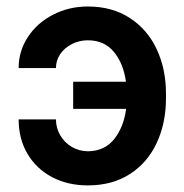

<svg xmlns="http://www.w3.org/2000/svg" viewBox="-20 -558 565 588"><path d="M151.4 -349.6H37.1Q37.1 -401.9 65.7 -445.1Q94.2 -488.3 142.8 -513.2Q191.4 -538.1 249 -538.1Q323.7 -538.1 377.9 -502.7Q432.1 -467.3 460.2 -406.7Q488.3 -346.2 488.3 -271.5V-256.8Q488.3 -182.1 460.4 -121.3Q432.6 -60.5 378.4 -25.4Q324.2 9.8 249 9.8Q187.5 9.8 139.4 -15.6Q91.3 -41 64.2 -86.9Q37.1 -132.8 37.1 -192.4H151.4Q151.4 -166.5 164.1 -144.3Q176.8 -122.1 199 -108.6Q221.2 -95.2 249 -94.7Q300.8 -95.2 330.1 -132.6Q359.4 -169.9 366.2 -224.6H204.1V-307.6H365.7Q358.4 -362.8 329.1 -398.7Q299.8 -434.6 249 -434.6Q223.1 -434.6 200.7 -423.3Q178.2 -412.1 164.8 -392.8Q151.4 -373.5 151.4 -349.6Z"/></svg>

Font: WEMIX Pretendard SemiBold
Style: Regular
Weight: 600
Designer: Base glyphs from Inter by Rasmus Andersson; Hangeul glyphs from Noto Sans CJK(Source Han Sans) by Jang Soo-young and Kan
Foundry: Kil Hyung-jin
Version: Version 1.000